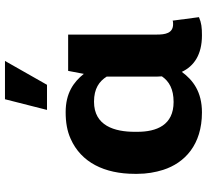

<svg xmlns="http://www.w3.org/2000/svg" viewBox="-50 -772 832 772"><g transform="rotate(-90 366.0 -386.0)"><path d="M301 -538C260 -538 225 -532 194 -518C99 -476 53 -382 53 -260V-250C53 -212 59 -178 69 -146C97 -59 170 10 300 10C383 10 430 -26 463 -71C486 -22 532 10 610 10C641 10 660 8 683 -2L669 -108C665 -106 661 -106 655 -106C618 -106 613 -138 613 -171V-528H467L455 -465C422 -506 378 -538 301 -538ZM444 -373V-171C444 -164 445 -158 445 -151C425 -122 394 -104 342 -104C249 -104 222 -172 222 -250V-260C222 -341 246 -424 343 -424C396 -424 425 -403 444 -373ZM353 -782 310 -613H411L507 -782Z"/></g></svg>

Font: Asimov
Style: XWid
Weight: 500
Designer: Google
Version: Version 2.000980; 2014